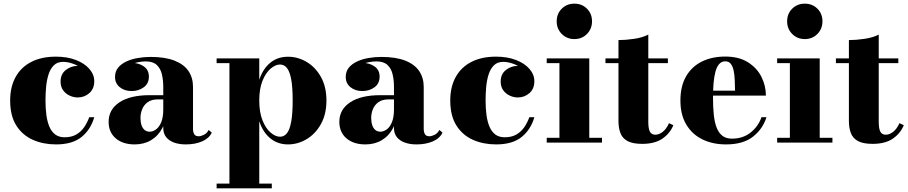

<svg xmlns="http://www.w3.org/2000/svg" viewBox="-20 -779 4962 1049"><path d="M286 10Q216.5 10 159.8 -15Q103 -40 69.2 -93Q35.5 -146 35.5 -230Q35.5 -304 65 -357.8Q94.5 -411.5 150.5 -440.5Q206.5 -469.5 285.5 -469.5Q347.5 -469.5 394.8 -451.2Q442 -433 468.5 -402.2Q495 -371.5 495 -335Q495 -294 468 -270.2Q441 -246.5 404.5 -246.5Q383 -246.5 361.2 -256.2Q339.5 -266 325.2 -285.2Q311 -304.5 311 -334Q311 -374 339.5 -396.5Q368 -419 404.5 -419Q439.5 -419 466.8 -397Q494 -375 494 -335H468Q468 -358 454.2 -377.5Q440.5 -397 418.5 -411.2Q396.5 -425.5 371.8 -433.2Q347 -441 325 -441Q293 -441 273.8 -421.8Q254.5 -402.5 244.8 -371Q235 -339.5 231.8 -302.5Q228.5 -265.5 228.5 -230Q228.5 -187 233.5 -150.2Q238.5 -113.5 250 -86.5Q261.5 -59.5 281.8 -44.2Q302 -29 333 -29Q370.5 -29 396.2 -43.8Q422 -58.5 439.2 -83.2Q456.5 -108 467.5 -138.5H495Q475.5 -71 425.5 -30.5Q375.5 10 286 10Z M995 10Q959 10 931.2 0Q903.5 -10 887.8 -29.8Q872 -49.5 872 -79.5V-304.5Q872 -340.5 864.8 -372.2Q857.5 -404 836.8 -423.8Q816 -443.5 776 -443.5Q756.5 -443.5 733.5 -439Q710.5 -434.5 689.5 -424.8Q668.5 -415 655.2 -398.8Q642 -382.5 642 -358.5H609.5Q609.5 -392.5 636.5 -414Q663.5 -435.5 700 -435.5Q738 -435.5 765.8 -416.2Q793.5 -397 793.5 -360.5Q793.5 -322.5 765.2 -302Q737 -281.5 700 -281.5Q660.5 -281.5 634.5 -302.5Q608.5 -323.5 608.5 -358.5Q608.5 -389 625.8 -409.8Q643 -430.5 671.2 -443.5Q699.5 -456.5 734 -462.2Q768.5 -468 802.5 -468Q882 -468 933.5 -447.8Q985 -427.5 1009.8 -390.8Q1034.5 -354 1034.5 -304.5V-75Q1034.5 -58 1041 -46.2Q1047.5 -34.5 1066 -34.5Q1077.5 -34.5 1094 -42.5Q1110.5 -50.5 1120 -69L1137 -54.5Q1123 -23.5 1084.8 -6.8Q1046.5 10 995 10ZM716 10Q651 10 612.2 -23.2Q573.5 -56.5 573.5 -113.5Q573.5 -180.5 632.2 -219.8Q691 -259 797.5 -259H918.5V-236H843Q808 -236 787 -220.8Q766 -205.5 756.8 -182.2Q747.5 -159 747.5 -135Q747.5 -112 753.2 -95Q759 -78 770.2 -68.8Q781.5 -59.5 797.5 -59.5Q815 -59.5 832.2 -71.8Q849.5 -84 860.8 -111Q872 -138 872 -181.5H889.5Q889.5 -123 867.2 -80Q845 -37 806 -13.5Q767 10 716 10Z M1163.5 250V224H1233.5V-434H1163.5V-460H1396.5V-343Q1416 -402.5 1456.2 -435.8Q1496.5 -469 1553.5 -469Q1607.5 -469 1655.5 -440.5Q1703.5 -412 1733.5 -358.5Q1763.5 -305 1763.5 -230Q1763.5 -155 1733.5 -101.2Q1703.5 -47.5 1655.5 -18.8Q1607.5 10 1553.5 10Q1497 10 1456.5 -23.5Q1416 -57 1396.5 -117V224H1465V250ZM1510 -32Q1532.5 -32 1547.8 -51.2Q1563 -70.5 1571 -114Q1579 -157.5 1579 -230Q1579 -302.5 1571 -345.5Q1563 -388.5 1547.8 -407.5Q1532.5 -426.5 1510 -426.5Q1485 -426.5 1458.5 -404Q1432 -381.5 1414.2 -337.8Q1396.5 -294 1396.5 -230Q1396.5 -165.5 1414.2 -121.2Q1432 -77 1458.5 -54.5Q1485 -32 1510 -32Z M2255.5 10Q2219.5 10 2191.8 0Q2164 -10 2148.2 -29.8Q2132.5 -49.5 2132.5 -79.5V-304.5Q2132.5 -340.5 2125.2 -372.2Q2118 -404 2097.2 -423.8Q2076.5 -443.5 2036.5 -443.5Q2017 -443.5 1994 -439Q1971 -434.5 1950 -424.8Q1929 -415 1915.8 -398.8Q1902.5 -382.5 1902.5 -358.5H1870Q1870 -392.5 1897 -414Q1924 -435.5 1960.5 -435.5Q1998.5 -435.5 2026.2 -416.2Q2054 -397 2054 -360.5Q2054 -322.5 2025.8 -302Q1997.5 -281.5 1960.5 -281.5Q1921 -281.5 1895 -302.5Q1869 -323.5 1869 -358.5Q1869 -389 1886.2 -409.8Q1903.5 -430.5 1931.8 -443.5Q1960 -456.5 1994.5 -462.2Q2029 -468 2063 -468Q2142.5 -468 2194 -447.8Q2245.5 -427.5 2270.2 -390.8Q2295 -354 2295 -304.5V-75Q2295 -58 2301.5 -46.2Q2308 -34.5 2326.5 -34.5Q2338 -34.5 2354.5 -42.5Q2371 -50.5 2380.5 -69L2397.5 -54.5Q2383.5 -23.5 2345.2 -6.8Q2307 10 2255.5 10ZM1976.5 10Q1911.5 10 1872.8 -23.2Q1834 -56.5 1834 -113.5Q1834 -180.5 1892.8 -219.8Q1951.5 -259 2058 -259H2179V-236H2103.5Q2068.5 -236 2047.5 -220.8Q2026.5 -205.5 2017.2 -182.2Q2008 -159 2008 -135Q2008 -112 2013.8 -95Q2019.5 -78 2030.8 -68.8Q2042 -59.5 2058 -59.5Q2075.5 -59.5 2092.8 -71.8Q2110 -84 2121.2 -111Q2132.5 -138 2132.5 -181.5H2150Q2150 -123 2127.8 -80Q2105.5 -37 2066.5 -13.5Q2027.5 10 1976.5 10Z M2690.5 10Q2621 10 2564.2 -15Q2507.5 -40 2473.8 -93Q2440 -146 2440 -230Q2440 -304 2469.5 -357.8Q2499 -411.5 2555 -440.5Q2611 -469.5 2690 -469.5Q2752 -469.5 2799.2 -451.2Q2846.5 -433 2873 -402.2Q2899.5 -371.5 2899.5 -335Q2899.5 -294 2872.5 -270.2Q2845.5 -246.5 2809 -246.5Q2787.5 -246.5 2765.8 -256.2Q2744 -266 2729.8 -285.2Q2715.5 -304.5 2715.5 -334Q2715.5 -374 2744 -396.5Q2772.5 -419 2809 -419Q2844 -419 2871.2 -397Q2898.5 -375 2898.5 -335H2872.5Q2872.5 -358 2858.8 -377.5Q2845 -397 2823 -411.2Q2801 -425.5 2776.2 -433.2Q2751.5 -441 2729.5 -441Q2697.5 -441 2678.2 -421.8Q2659 -402.5 2649.2 -371Q2639.5 -339.5 2636.2 -302.5Q2633 -265.5 2633 -230Q2633 -187 2638 -150.2Q2643 -113.5 2654.5 -86.5Q2666 -59.5 2686.2 -44.2Q2706.5 -29 2737.5 -29Q2775 -29 2800.8 -43.8Q2826.5 -58.5 2843.8 -83.2Q2861 -108 2872 -138.5H2899.5Q2880 -71 2830 -30.5Q2780 10 2690.5 10Z M3118 -565.5Q3077 -565.5 3049.2 -593.5Q3021.5 -621.5 3021.5 -662.5Q3021.5 -704 3049.2 -731.5Q3077 -759 3118 -759Q3159.5 -759 3187 -731.5Q3214.5 -704 3214.5 -662.5Q3214.5 -621.5 3187 -593.5Q3159.5 -565.5 3118 -565.5ZM3199.5 -460V-26H3269V0H2967V-26H3036.5V-434H2967V-460Z M3488.5 7Q3437 7 3408.8 -8.2Q3380.5 -23.5 3369.8 -51.8Q3359 -80 3359 -118.5V-560Q3398 -560 3444.2 -566.8Q3490.5 -573.5 3522 -590V-113.5Q3522 -76 3530.8 -59.5Q3539.5 -43 3560.5 -43Q3581 -43 3601.2 -59Q3621.5 -75 3635 -106L3659 -95Q3640.5 -50 3599 -21.5Q3557.5 7 3488.5 7ZM3288 -434V-460H3629V-434Z M3946.5 10Q3874.5 10 3818.2 -17.2Q3762 -44.5 3729.8 -98Q3697.5 -151.5 3697.5 -230Q3697.5 -308.5 3728.5 -362Q3759.5 -415.5 3814.8 -442.8Q3870 -470 3942.5 -470Q4016.5 -470 4065.8 -439.2Q4115 -408.5 4139.8 -359.8Q4164.5 -311 4164.5 -256.5H3764V-283.5H3996Q3995.5 -314.5 3994.2 -343.2Q3993 -372 3988 -394.8Q3983 -417.5 3972.2 -430.8Q3961.5 -444 3942.5 -444Q3922.5 -444 3909.2 -429Q3896 -414 3888.8 -387Q3881.5 -360 3878.5 -323.8Q3875.5 -287.5 3875.5 -244.5Q3875.5 -193.5 3879.8 -152.5Q3884 -111.5 3895.2 -82.2Q3906.5 -53 3926.8 -37.2Q3947 -21.5 3979 -21.5Q4038.5 -21.5 4080.2 -54.2Q4122 -87 4140.5 -138.5H4167.5Q4148 -75 4094.2 -32.5Q4040.5 10 3946.5 10Z M4377 -565.5Q4336 -565.5 4308.2 -593.5Q4280.5 -621.5 4280.5 -662.5Q4280.5 -704 4308.2 -731.5Q4336 -759 4377 -759Q4418.5 -759 4446 -731.5Q4473.5 -704 4473.5 -662.5Q4473.5 -621.5 4446 -593.5Q4418.5 -565.5 4377 -565.5ZM4458.5 -460V-26H4528V0H4226V-26H4295.5V-434H4226V-460Z M4747.5 7Q4696 7 4667.8 -8.2Q4639.5 -23.5 4628.8 -51.8Q4618 -80 4618 -118.5V-560Q4657 -560 4703.2 -566.8Q4749.5 -573.5 4781 -590V-113.5Q4781 -76 4789.8 -59.5Q4798.5 -43 4819.5 -43Q4840 -43 4860.2 -59Q4880.5 -75 4894 -106L4918 -95Q4899.5 -50 4858 -21.5Q4816.5 7 4747.5 7ZM4547 -434V-460H4888V-434Z"/></svg>

Font: Bodoni Moda 9pt ExtraBold
Style: Regular
Weight: 800
Designer: Owen Earl
Foundry: indestructible type
Version: Version 2.005